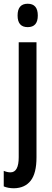

<svg xmlns="http://www.w3.org/2000/svg" viewBox="-37 -766 278 1026"><path d="M57 -683Q57 -746 111 -746Q165 -746 165 -683Q165 -621 111 -621Q57 -621 57 -683ZM38 240Q6 240 -17 230V147Q2 155 19 155Q63 155 63 74V-540H158V75Q158 160 127 199.5Q96 239 38 240Z"/></svg>

Font: Noto Sans Thai ExtCond Med
Style: Regular
Weight: 500
Width: 2
Designer: Monotype Design Team
Foundry: Monotype Imaging Inc.
Version: Version 2.002; ttfautohint (v1.8.4.7-5d5b)